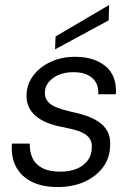

<svg xmlns="http://www.w3.org/2000/svg" viewBox="-20 -742 536 774"><path d="M212 12Q151 12 108.5 -9Q66 -30 45 -69Q24 -108 28 -163H100Q99 -133 110 -107Q121 -81 149 -65.5Q177 -50 223 -50Q261 -50 289 -61.5Q317 -73 333.5 -95Q350 -117 350 -146Q352 -172 338 -188Q324 -204 298.5 -213Q273 -222 236 -229Q207 -234 180 -243.5Q153 -253 131.5 -268.5Q110 -284 98 -306.5Q86 -329 87 -359Q88 -402 113.5 -436.5Q139 -471 183 -492Q227 -513 283 -513Q360 -513 406 -474.5Q452 -436 447 -362H376Q379 -403 352.5 -427Q326 -451 276 -451Q226 -451 194 -427.5Q162 -404 161 -370Q160 -348 172.5 -333Q185 -318 209.5 -308.5Q234 -299 269 -291Q300 -285 328.5 -275Q357 -265 379 -250Q401 -235 413.5 -212Q426 -189 424 -155Q423 -105 395 -67.5Q367 -30 320 -9Q273 12 212 12ZM202 -543 204 -595 420 -722 418 -660Z"/></svg>

Font: DM Sans 18pt Light
Style: Italic
Weight: 300
Italic angle: -10°
Designer: Colophon Foundry, Jonny Pinhorn
Foundry: Colophon Foundry
Version: Version 4.004;gftools[0.9.30]